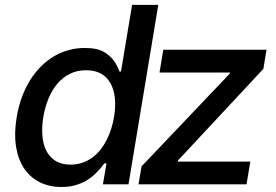

<svg xmlns="http://www.w3.org/2000/svg" viewBox="-20 -747 1118 778"><path d="M47.6 -271.7Q61.8 -358 102.6 -422.9Q122.5 -454.5 147 -478.7Q171.5 -502.8 199.6 -519.4Q227.6 -535.9 258.9 -544.2Q290.1 -552.6 323.2 -552.6Q375.4 -552.6 402.3 -535.9Q414.4 -528.4 423.8 -520.1Q433.2 -511.7 440.5 -502.1Q447.8 -492.5 453.5 -481.4Q459.2 -470.2 464.1 -457H470.2L515.3 -727.3H621.4L500.7 0H397L411.6 -84.9H402.7Q386.4 -62.5 368.1 -44.7Q349.8 -27 328.7 -14.7Q307.5 -2.5 283 4.1Q258.5 10.7 229.4 10.7Q179.7 10.7 141 -8.7Q102.3 -28.1 77.8 -64.5Q53.3 -100.9 44.9 -153.2Q36.6 -205.6 47.6 -271.7ZM553.6 -72.8 910.5 -448.2 911.9 -453.1H626.4L641.7 -545.5H1060L1047.2 -468L701.7 -97.3L700.3 -92.3H994.3L979 0H541.2ZM265.3 -79.9Q291.9 -79.9 314.3 -87.7Q336.6 -95.5 354.9 -109.2Q373.2 -122.9 387.8 -141.3Q402.3 -159.8 413 -181.3Q423.7 -202.8 430.9 -226.2Q438.2 -249.6 442.1 -272.7Q456.3 -358.3 427.2 -410.5Q397.7 -462.4 328.5 -462.4Q292.3 -462.4 263.3 -448Q234.4 -433.6 212.7 -408.2Q191.1 -382.8 176.7 -348Q162.3 -313.2 155.5 -272.7Q148.8 -231.9 151.8 -196.6Q154.8 -161.2 168.1 -135.3Q181.5 -109.4 205.6 -94.6Q229.8 -79.9 265.3 -79.9Z"/></svg>

Font: Inter P Medium
Style: Italic
Weight: 500
Italic angle: 9.39999°
Designer: Rasmus Andersson
Foundry: rsms
Version: Version 3.018;git-588b23468